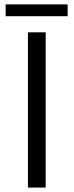

<svg xmlns="http://www.w3.org/2000/svg" viewBox="-20 -846 332 866"><path d="M5.4 0ZM106 -700.2H186V0H106ZM5.4 -826.2H285.2V-772.9H5.4Z"/></svg>

Font: Argentum Sans Light
Style: Regular
Weight: 300
Designer: Julieta Ulanovsky (Modified by Cristiano Sobral)
Foundry: Julieta Ulanovsky
Version: Version 1.000; ttfautohint (v1.5.65-e2d9)